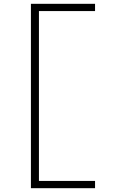

<svg xmlns="http://www.w3.org/2000/svg" viewBox="-20 -843 640 1006"><path d="M142 143V-823H478V-785H184V105H478V143Z"/></svg>

Font: Iosevka Curly Slab XLtEx
Style: Regular
Weight: 200
Width: 7
Monospace: yes
Designer: Belleve Invis
Foundry: Belleve Invis
Version: Version 11.1.0; ttfautohint (v1.8.3)